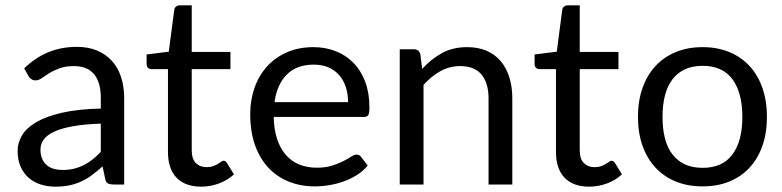

<svg xmlns="http://www.w3.org/2000/svg" viewBox="-20 -691 2929 719"><path d="M445 0H405.5Q392.5 0 384.5 -4Q376.5 -8 374 -21L364 -68Q344 -50 325 -35.8Q306 -21.5 285 -11.8Q264 -2 240.2 3Q216.5 8 187.5 8Q158 8 132.2 -0.2Q106.5 -8.5 87.5 -25Q68.5 -41.5 57.2 -66.8Q46 -92 46 -126.5Q46 -156.5 62.5 -184.2Q79 -212 115.8 -233.5Q152.5 -255 212 -268.8Q271.5 -282.5 357.5 -284.5V-324Q357.5 -383 332.2 -413.2Q307 -443.5 257.5 -443.5Q225 -443.5 202.8 -435.2Q180.5 -427 164.2 -416.8Q148 -406.5 136.2 -398.2Q124.5 -390 113 -390Q104 -390 97.2 -394.8Q90.5 -399.5 86.5 -406.5L70.5 -435Q112.5 -475.5 161 -495.5Q209.5 -515.5 268.5 -515.5Q311 -515.5 344 -501.5Q377 -487.5 399.5 -462.5Q422 -437.5 433.5 -402Q445 -366.5 445 -324ZM214 -54.5Q237.5 -54.5 257 -59.2Q276.5 -64 293.8 -72.8Q311 -81.5 326.8 -94Q342.5 -106.5 357.5 -122.5V-228Q296 -226 253 -218.2Q210 -210.5 183 -198Q156 -185.5 143.8 -168.5Q131.5 -151.5 131.5 -130.5Q131.5 -110.5 138 -96Q144.5 -81.5 155.5 -72.2Q166.5 -63 181.5 -58.8Q196.5 -54.5 214 -54.5Z M733.5 8Q673.5 8 641.2 -25.5Q609 -59 609 -122V-432H548Q540 -432 534.5 -436.8Q529 -441.5 529 -451.5V-487L612 -497.5L632.5 -654Q633.5 -661.5 639 -666.2Q644.5 -671 653 -671H698V-496.5H843V-432H698V-128Q698 -96 713.5 -80.5Q729 -65 753.5 -65Q767.5 -65 777.8 -68.8Q788 -72.5 795.5 -77Q803 -81.5 808.2 -85.2Q813.5 -89 817.5 -89Q824.5 -89 830 -80.5L856 -38Q833 -16.5 800.5 -4.2Q768 8 733.5 8Z M1153.5 -514.5Q1199 -514.5 1237.5 -499.2Q1276 -484 1304 -455.2Q1332 -426.5 1347.8 -384.2Q1363.5 -342 1363.5 -288Q1363.5 -267 1359 -260Q1354.5 -253 1342 -253H1005Q1006 -205 1018 -169.5Q1030 -134 1051 -110.2Q1072 -86.5 1101 -74.8Q1130 -63 1166 -63Q1199.5 -63 1223.8 -70.8Q1248 -78.5 1265.5 -87.5Q1283 -96.5 1294.8 -104.2Q1306.5 -112 1315 -112Q1326 -112 1332 -103.5L1357 -71Q1340.5 -51 1317.5 -36.2Q1294.5 -21.5 1268.2 -12Q1242 -2.5 1214 2.2Q1186 7 1158.5 7Q1106 7 1061.8 -10.8Q1017.5 -28.5 985.2 -62.8Q953 -97 935 -147.5Q917 -198 917 -263.5Q917 -316.5 933.2 -362.5Q949.5 -408.5 980 -442.2Q1010.5 -476 1054.5 -495.2Q1098.5 -514.5 1153.5 -514.5ZM1155.5 -449Q1091 -449 1054 -411.8Q1017 -374.5 1008 -308.5H1283.5Q1283.5 -339.5 1275 -365.2Q1266.5 -391 1250 -409.8Q1233.5 -428.5 1209.8 -438.8Q1186 -449 1155.5 -449Z M1477 0V-506.5H1530Q1549 -506.5 1554 -488L1561 -433Q1594 -469.5 1634.8 -492Q1675.5 -514.5 1729 -514.5Q1770.5 -514.5 1802.2 -500.8Q1834 -487 1855.2 -461.8Q1876.5 -436.5 1887.5 -401Q1898.5 -365.5 1898.5 -322.5V0H1809.5V-322.5Q1809.5 -380 1783.2 -411.8Q1757 -443.5 1703 -443.5Q1663.5 -443.5 1629.2 -424.5Q1595 -405.5 1566 -373V0Z M2186.5 8Q2126.5 8 2094.2 -25.5Q2062 -59 2062 -122V-432H2001Q1993 -432 1987.5 -436.8Q1982 -441.5 1982 -451.5V-487L2065 -497.5L2085.5 -654Q2086.5 -661.5 2092 -666.2Q2097.5 -671 2106 -671H2151V-496.5H2296V-432H2151V-128Q2151 -96 2166.5 -80.5Q2182 -65 2206.5 -65Q2220.5 -65 2230.8 -68.8Q2241 -72.5 2248.5 -77Q2256 -81.5 2261.2 -85.2Q2266.5 -89 2270.5 -89Q2277.5 -89 2283 -80.5L2309 -38Q2286 -16.5 2253.5 -4.2Q2221 8 2186.5 8Z M2611 -514.5Q2666.5 -514.5 2711.2 -496Q2756 -477.5 2787.2 -443.5Q2818.5 -409.5 2835.2 -361.2Q2852 -313 2852 -253.5Q2852 -193.5 2835.2 -145.5Q2818.5 -97.5 2787.2 -63.5Q2756 -29.5 2711.2 -11.2Q2666.5 7 2611 7Q2555.5 7 2510.8 -11.2Q2466 -29.5 2434.5 -63.5Q2403 -97.5 2386 -145.5Q2369 -193.5 2369 -253.5Q2369 -313 2386 -361.2Q2403 -409.5 2434.5 -443.5Q2466 -477.5 2510.8 -496Q2555.5 -514.5 2611 -514.5ZM2611 -62.5Q2686 -62.5 2723 -112.8Q2760 -163 2760 -253Q2760 -343.5 2723 -394Q2686 -444.5 2611 -444.5Q2573 -444.5 2545 -431.5Q2517 -418.5 2498.2 -394Q2479.5 -369.5 2470.2 -333.8Q2461 -298 2461 -253Q2461 -208 2470.2 -172.5Q2479.5 -137 2498.2 -112.8Q2517 -88.5 2545 -75.5Q2573 -62.5 2611 -62.5Z"/></svg>

Font: 8514790e538f44c2 - subset of Lato
Style: Regular
Weight: 400
Version: Version 1.104; Western+Polish opensource